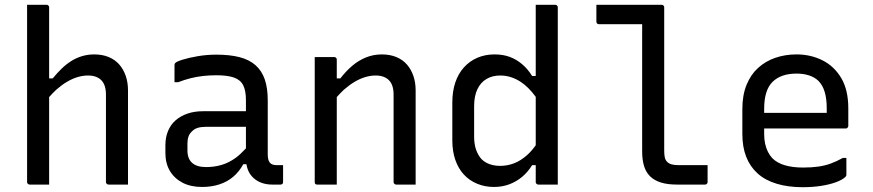

<svg xmlns="http://www.w3.org/2000/svg" viewBox="-20 -770 3640 801"><path d="M104 0Q101 0 98.5 -1.5Q96 -3 94.5 -5Q93 -7 93 -11V-750H174Q178 -750 180 -748.5Q182 -747 183.5 -745Q185 -743 185 -739V-443H200Q218 -465 237 -483.5Q256 -502 277.5 -515.5Q299 -529 323 -536Q347 -543 373 -543Q407 -543 433.5 -532Q460 -521 477.5 -501Q495 -481 504.5 -453.5Q514 -426 514 -393V0H433Q430 0 427.5 -1.5Q425 -3 423.5 -5Q422 -7 422 -11V-375Q422 -416 402.5 -435.5Q383 -455 347 -455Q326 -455 304 -448.5Q282 -442 260 -429Q238 -416 215 -396Q200 -382 185 -365V0Z M1097 -351V-126Q1097 -113 1099.5 -104Q1102 -95 1107 -90Q1112 -85 1119 -83Q1126 -81 1136 -81H1161V-11Q1161 -5 1158 -2.5Q1155 0 1150 0H1115Q1092 0 1072 -7Q1052 -14 1037 -28Q1022 -42 1014 -62Q1010 -73 1008 -85H995Q978 -54 953.5 -33Q929 -12 896 -1Q863 10 823 10Q776 10 742 -7.5Q708 -25 689 -56.5Q670 -88 670 -132V-164Q670 -197 681 -223.5Q692 -250 712.5 -268Q733 -286 762 -296Q791 -306 827 -306H1006V-352Q1006 -392 994.5 -414.5Q983 -437 956 -446.5Q929 -456 883 -456Q854 -456 827 -453Q800 -450 774.5 -443.5Q749 -437 723 -427H708V-499Q708 -502 709 -504Q710 -506 711 -507Q716 -513 741.5 -521Q767 -529 804.5 -535.5Q842 -542 883 -542Q939 -542 979.5 -531.5Q1020 -521 1046 -498Q1072 -475 1084.5 -439Q1097 -403 1097 -351ZM762 -142Q762 -108 781.5 -90.5Q801 -73 840 -73Q874 -73 904.5 -82Q935 -91 964 -112Q984 -127 1006 -151V-241H840Q819 -241 804.5 -236.5Q790 -232 780 -221Q771 -213 766.5 -200.5Q762 -188 762 -172Z M1714 0H1633Q1630 0 1627.5 -1.5Q1625 -3 1623.5 -5Q1622 -7 1622 -11V-375Q1622 -416 1602.5 -435.5Q1583 -455 1547 -455Q1526 -455 1504 -448.5Q1482 -442 1460 -429Q1438 -416 1415 -396Q1400 -382 1385 -365V0H1304Q1301 0 1299 -0.5Q1297 -1 1295.5 -2.5Q1294 -4 1293.5 -6Q1293 -8 1293 -11V-532H1374Q1378 -532 1380 -530.5Q1382 -529 1383.5 -527Q1385 -525 1385 -521V-443H1400Q1423 -473 1449.5 -495.5Q1476 -518 1507 -530.5Q1538 -543 1573 -543Q1607 -543 1633.5 -532Q1660 -521 1677.5 -501Q1695 -481 1704.5 -453.5Q1714 -426 1714 -393Z M2043 -543Q2079 -543 2107 -532.5Q2135 -522 2158.5 -502Q2182 -482 2200 -453H2215V-750H2296Q2300 -750 2302 -748.5Q2304 -747 2305.5 -745Q2307 -743 2307 -739V0H2226Q2223 0 2220.5 -1.5Q2218 -3 2216.5 -5Q2215 -7 2215 -11V-81H2200Q2182 -52 2158 -32Q2134 -12 2104.5 -1Q2075 10 2041 10Q2003 10 1970.5 -3.5Q1938 -17 1915 -42Q1892 -67 1879.5 -103Q1867 -139 1867 -185V-342Q1867 -389 1879.5 -426Q1892 -463 1915.5 -489Q1939 -515 1971.5 -529Q2004 -543 2043 -543ZM2215 -366Q2185 -407 2153 -428Q2112 -455 2067 -455Q2034 -455 2009.5 -440.5Q1985 -426 1971.5 -397.5Q1958 -369 1958 -327V-200Q1958 -168 1966.5 -144.5Q1975 -121 1989 -106Q2003 -92 2023 -85Q2043 -78 2067 -78Q2096 -78 2124 -88.5Q2152 -99 2179 -123Q2198 -140 2215 -164Z M2468 -750H2740Q2744 -750 2746 -748.5Q2748 -747 2749.5 -745Q2751 -743 2751 -739V-142Q2751 -124 2753.5 -113Q2756 -102 2763.5 -94.5Q2771 -87 2783 -84Q2795 -81 2812 -81H2932V-11Q2932 -7 2930.5 -5Q2929 -3 2927 -1.5Q2925 0 2921 0H2804Q2765 0 2737.5 -8.5Q2710 -17 2692.5 -34Q2675 -51 2667 -77Q2659 -103 2659 -138V-669H2479Q2474 -669 2471 -672Q2468 -675 2468 -680Z M3303 -543Q3362 -543 3411 -518.5Q3460 -494 3489.5 -444.5Q3519 -395 3519 -318V-245Q3519 -242 3517.5 -239.5Q3516 -237 3514 -235.5Q3512 -234 3508 -234H3168V-211Q3168 -189 3172 -170.5Q3176 -152 3183.5 -137Q3191 -122 3202 -110Q3222 -90 3254.5 -80.5Q3287 -71 3330 -71Q3366 -71 3394 -75Q3422 -79 3446.5 -88Q3471 -97 3496 -111H3511V-40Q3511 -38 3510 -36Q3509 -34 3507 -32Q3495 -20 3468 -10Q3441 0 3405 5.5Q3369 11 3329 11Q3268 11 3220 -3.5Q3172 -18 3140.5 -46.5Q3109 -75 3093 -116Q3077 -157 3077 -211V-315Q3077 -373 3094.5 -416Q3112 -459 3143 -487Q3174 -515 3215 -529Q3256 -543 3303 -543ZM3168 -299H3429V-319Q3429 -358 3420.5 -386.5Q3412 -415 3394 -433Q3378 -448 3355 -455.5Q3332 -463 3303 -463Q3238 -463 3203 -428.5Q3168 -394 3168 -316Z"/></svg>

Font: Code D OnePiece
Style: Regular
Weight: 400
Version: Version 1.085; ttfautohint (v1.8.4.7-5d5b);Nerd Fonts 3.0.2